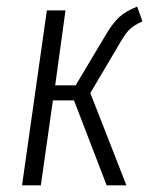

<svg xmlns="http://www.w3.org/2000/svg" viewBox="-20 -554 475 574"><path d="M390.1 -534.2 405.8 -490.2Q377.4 -477.5 364 -462.6Q350.6 -447.8 330.1 -411.1L250 -275.9L357.9 0H298.8L201.2 -253.9H138.2L102.1 0H45.9L120.1 -522.9H175.8L145 -298.8H206.1L293.9 -445.8Q314.9 -482.4 335 -501.5Q355 -520.5 390.1 -534.2Z"/></svg>

Font: Fira Sans Compressed Light
Style: Italic
Weight: 300
Width: 3
Italic angle: -8°
Designer: Carrois Corporate & Edenspiekermann AG
Foundry: Carrois Corporate GbR & Edenspiekermann AG
Version: Version 4.203;PS 004.203;hotconv 1.0.88;makeotf.lib2.5.64775